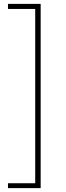

<svg xmlns="http://www.w3.org/2000/svg" viewBox="-20 -862 339 987"><path d="M21 80H161V-816H21V-842H189V105H21Z"/></svg>

Font: SpoqaHanSansJP-Thin
Style: Regular
Weight: 250
Designer: [Source Han Sans]
Ryoko NISHIZUKA  (kana & ideographs); Paul D. Hunt (Latin, Greek & Cyrillic); Wenlong ZHANG  (bopomofo
Foundry: Spoqa (http://bi.spoqa.com)
Version: Version 1.002.20150607